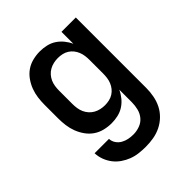

<svg xmlns="http://www.w3.org/2000/svg" viewBox="-206 -658 1012 1012"><g transform="rotate(-45 300.0 -152.5)"><path d="M296 223Q271 223 245.5 220Q220 217 196.5 208Q173 199 152 184.5Q131 170 115.5 150Q100 130 91 106Q82 82 81 56H188Q189 75 199.5 90.5Q210 106 226 115Q242 124 260 127.5Q278 131 296 131Q320 131 343.5 122.5Q367 114 382.5 95.5Q398 77 404 53Q410 29 410 5V-89Q400 -67 384.5 -48Q369 -29 349 -16Q329 -3 305 2.5Q281 8 257 8Q230 8 203.5 1.5Q177 -5 155 -20Q133 -35 117 -57.5Q101 -80 91.5 -105Q82 -130 78.5 -156.5Q75 -183 75 -210V-310Q75 -337 78.5 -363.5Q82 -390 91.5 -415Q101 -440 117 -462.5Q133 -485 155 -500Q177 -515 203.5 -521.5Q230 -528 257 -528Q281 -528 305 -522.5Q329 -517 349 -504Q369 -491 384.5 -472Q400 -453 410 -431V-520H517V5Q517 34 511.5 63.5Q506 93 493 119Q480 145 458.5 166Q437 187 410.5 200Q384 213 355 218Q326 223 296 223ZM299 -84Q315 -84 331 -87.5Q347 -91 360.5 -99.5Q374 -108 384 -120.5Q394 -133 400 -148Q406 -163 408 -178.5Q410 -194 410 -210V-310Q410 -326 408 -341.5Q406 -357 400 -372Q394 -387 384 -399.5Q374 -412 360.5 -420.5Q347 -429 331 -432.5Q315 -436 299 -436Q283 -436 267 -432.5Q251 -429 236.5 -421Q222 -413 211 -400.5Q200 -388 193.5 -373.5Q187 -359 184.5 -342.5Q182 -326 182 -310V-210Q182 -194 184.5 -177.5Q187 -161 193.5 -146.5Q200 -132 211 -119.5Q222 -107 236.5 -99Q251 -91 267 -87.5Q283 -84 299 -84Z"/></g></svg>

Font: Iosevka SS04 Semibold Extended
Style: Regular
Weight: 600
Width: 7
Monospace: yes
Designer: Belleve Invis
Foundry: Belleve Invis
Version: Version 19.0.0; ttfautohint (v1.8.4)